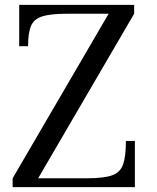

<svg xmlns="http://www.w3.org/2000/svg" viewBox="-20 -770 644 790"><path d="M59 -750H532V-713.5L137 -36.5H338.5Q407 -36.5 441 -48.5Q475 -60.5 486.5 -93.5Q498 -126.5 498 -190H535V0H32V-36.5L427 -713.5H256Q188 -713.5 153.5 -702.5Q119 -691.5 107.2 -662.5Q95.5 -633.5 95.5 -580H59Z"/></svg>

Font: Bodoni* 06pt
Style: Regular
Weight: 400
Version: Version 2.3